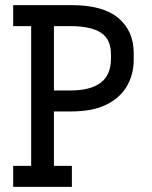

<svg xmlns="http://www.w3.org/2000/svg" viewBox="-20 -726 589 746"><path d="M31.2 0V-81.5H101.1V-624.5H31.2V-706.1H257.3Q380.4 -706.1 439.9 -655.8Q499.5 -605.5 499.5 -520V-493.7Q499.5 -437 473.1 -391.4Q446.8 -345.7 393.1 -319.3Q339.4 -293 257.3 -293H189.5V-81.5H259.3V0ZM254.4 -374.5Q331.1 -374.5 371.1 -404.5Q411.1 -434.6 411.1 -498.5V-514.6Q411.1 -574.7 371.1 -599.6Q331.1 -624.5 254.4 -624.5H189.5V-374.5Z"/></svg>

Font: Kay Pho Du SemiBold
Style: Regular
Weight: 600
Designer: Victor Gaultney, Khu Oo Reh
Foundry: SIL International
Version: Version 3.000